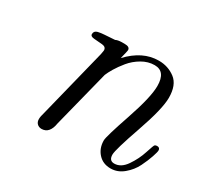

<svg xmlns="http://www.w3.org/2000/svg" viewBox="-102 -585 788 740"><g transform="rotate(30 292.5 -215.0)"><path d="M125 -16.1Q125 -27.3 130.9 -46.9L207 -352.1Q207 -354 208.5 -360.6Q210 -367.2 210 -370.1Q210 -385.3 191.9 -387.2Q173.8 -389.2 156 -390.1Q138.2 -391.1 138.2 -401.9Q138.2 -416 153.6 -419.9Q168.9 -423.8 227.1 -426.8Q235.8 -431.6 253.9 -432.1H267.1Q290 -432.1 290 -417Q290 -413.1 280.8 -377Q341.8 -441.9 413.1 -441.9H414.1Q455.1 -441.9 486.6 -418Q518.1 -394 518.1 -336.9Q518.1 -287.1 478.5 -174.1Q439 -61 439 -39.1Q439 -12.2 461.9 -12.2Q491.7 -12.2 513.9 -44.7Q536.1 -77.1 547.6 -113Q559.1 -148.9 562 -150.9Q565.9 -153.8 571.8 -153.8Q585 -153.8 585 -141.1Q585 -134.3 577.4 -111.6Q569.8 -88.9 555.9 -60.5Q542 -32.2 516.1 -10.5Q490.2 11.2 459 11.2Q424.8 11.2 403.8 -12Q382.8 -35.2 382.8 -69.8Q382.8 -86.9 419.9 -195.6Q457 -304.2 457 -354Q457 -418.9 408.2 -418.9Q379.4 -418.9 352.3 -403.1Q325.2 -387.2 306.6 -364.5Q288.1 -341.8 276.6 -322.5Q265.1 -303.2 259.8 -290Q257.8 -284.2 195.8 -37.1Q188 11.7 152.8 12.2Q140.6 12.2 132.8 4.6Q125 -2.9 125 -16.1Z"/></g></svg>

Font: CMU Classical Serif
Style: Italic
Weight: 500
Italic angle: -14.04°
Version: Version 0.7.0